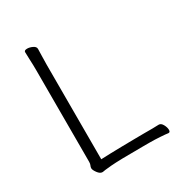

<svg xmlns="http://www.w3.org/2000/svg" viewBox="-169 -821 884 945"><g transform="rotate(-30 273.5 -349.0)"><path d="M516 3Q503 1 472 -1Q441 -3 413 -3H372Q302 -3 259 -2Q216 -1 192 1Q168 3 157.5 4.5Q147 6 142 7H139Q126 7 113.5 -10Q101 -27 101 -37Q101 -44 104.5 -51Q108 -58 108 -70V-589Q108 -620 106.5 -649Q105 -678 105 -695Q105 -705 122 -705Q136 -705 152 -697.5Q168 -690 168 -677Q168 -665 167 -639.5Q166 -614 166 -588V-51Q189 -52 221.5 -53Q254 -54 290 -54.5Q326 -55 358 -55.5Q390 -56 412 -56Q435 -56 458.5 -56Q482 -56 495 -57H496Q509 -57 518 -40.5Q527 -24 527 -10Q527 3 518 3Z"/></g></svg>

Font: Moon Stars Kai T Light
Style: Regular
Weight: 300
Designer: GuiWonder
Version: Version 1.101